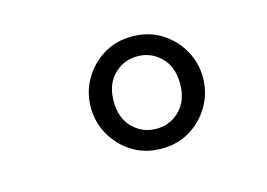

<svg xmlns="http://www.w3.org/2000/svg" viewBox="-50 -755 599 430"><g transform="rotate(-15 250.0 -540.0)"><path d="M280 -410Q242 -410 213 -428Q184 -446 167 -475.5Q150 -505 150 -540Q150 -575 167 -604.5Q184 -634 213 -652Q242 -670 280 -670Q318 -670 347 -652Q376 -634 393 -604.5Q410 -575 410 -540Q410 -505 393 -475.5Q376 -446 347 -428Q318 -410 280 -410ZM280 -456Q312 -456 334.5 -478.5Q357 -501 357 -540Q357 -579 334.5 -601.5Q312 -624 280 -624Q248 -624 225.5 -601.5Q203 -579 203 -540Q203 -501 225.5 -478.5Q248 -456 280 -456Z"/></g></svg>

Font: Spectral SC ExtraBold
Style: Italic
Weight: 800
Italic angle: -10°
Designer: Jean-Baptiste Levee
Foundry: Production Type
Version: Version 2.001